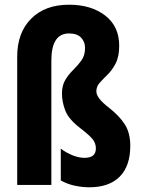

<svg xmlns="http://www.w3.org/2000/svg" viewBox="-20 -785 599 815"><path d="M486 -591Q486 -545 471 -516Q456 -487 437 -468.5Q418 -450 403.5 -434Q389 -418 389 -397Q389 -369 441 -329Q486 -294 509.5 -257.5Q533 -221 533 -166Q533 -80 488 -35Q443 10 359 10Q330 10 298.5 3.5Q267 -3 238 -19V-154Q262 -136 288.5 -125.5Q315 -115 339 -115Q387 -115 387 -155Q387 -176 374 -193Q361 -210 322 -240Q271 -279 257 -316Q243 -353 243 -387Q243 -423 257.5 -446.5Q272 -470 291.5 -489Q311 -508 326 -529Q341 -550 341 -582Q341 -607 324.5 -625Q308 -643 273 -643Q198 -643 198 -528V0H53V-545Q53 -646 112 -705.5Q171 -765 273 -765Q367 -765 426.5 -719Q486 -673 486 -591Z"/></svg>

Font: Noto Sans Myanmar UI ExtraCondensed ExtraBold
Style: Regular
Weight: 800
Width: 2
Designer: Monotype Design Team
Foundry: Monotype Imaging Inc.
Version: Version 2.103; ttfautohint (v1.8.4.7-5d5b)